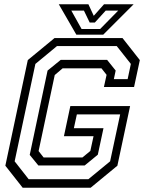

<svg xmlns="http://www.w3.org/2000/svg" viewBox="-20 -878 679 898"><path d="M86 0 5 -103 110 -597 235 -700H553L634 -597L607 -471H466L478.5 -528L454.5 -558.5H273L236 -527L160.5 -171.5L184 -141.5H365.5L402.5 -172L417.5 -241H279L309 -382H588.5L529 -103L404 0ZM114 -40H393.5L495 -123.5L542 -343H339.5L325.5 -278.5H464L437.5 -154.5L376 -104H159.5L119 -153.5L202.5 -548L264 -598H481L521 -548L512.5 -508H577L592 -579L526 -662.5H246.5L145.5 -579L48.5 -123.5ZM337 -716 255 -858H393.5L418.5 -804L466.5 -858H605L463 -716ZM361.5 -742.5H448.5L533 -828.5H474.5L423.5 -772.5H399.5L372.5 -828.5H313.5Z"/></svg>

Font: Tourney
Style: Italic
Weight: 400
Italic angle: -12°
Version: Version 1.015